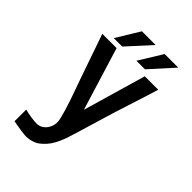

<svg xmlns="http://www.w3.org/2000/svg" viewBox="-267 -831 1134 1134"><g transform="rotate(45 300.0 -264.0)"><path d="M165.5 99.5Q191.5 99.5 210.5 85.2Q229.5 71 239.5 49Q249.5 27 248.5 4.5Q248 -17 229.8 -77.2Q211.5 -137.5 189 -199Q176.5 -233 160.8 -278.5Q145 -324 127 -376Q110.5 -423.5 95.2 -468Q80 -512.5 66.5 -550H186L307 -156L421.5 -550H534L502.5 -450L442.5 -262L403.5 -132Q362 8 351.5 37Q326.5 105.5 294.5 140.8Q262.5 176 234.8 186.2Q207 196.5 179 197.5Q167.5 198 129.5 192.5Q91.5 187 65 181.5L65.5 84Q88.5 90.5 119.2 95Q150 99.5 165.5 99.5ZM411.5 -726H525L393 -580H321.5ZM221.5 -726H336L203 -580H132.5Z"/></g></svg>

Font: JuliaMono SemiBold
Style: Regular
Weight: 600
Monospace: yes
Designer: cormullion
Foundry: corm
Version: Version 0.055; ttfautohint (v1.8.4)